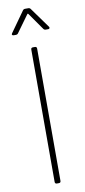

<svg xmlns="http://www.w3.org/2000/svg" viewBox="-99 -935 430 972"><g transform="rotate(-10 115.5 -449.5)"><path d="M101 -10V-690Q101 -700 111 -700H121Q131 -700 131 -690V-10Q131 0 121 0H111Q101 0 101 -10ZM20 -789 94 -893Q98 -899 106 -899H122Q130 -899 134 -893L209 -789Q211 -787 211 -783Q211 -781 209 -779Q207 -777 203 -777H191Q183 -777 179 -783L118 -870Q117 -872 115 -872Q113 -872 112 -870L49 -783Q45 -777 37 -777H26Q20 -777 18 -780.5Q16 -784 20 -789Z"/></g></svg>

Font: Barlow Semi Condensed Thin
Style: Regular
Weight: 250
Width: 4
Designer: Jeremy Tribby
Foundry: Tribby Type
Version: Version 1.408